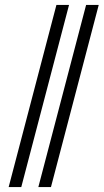

<svg xmlns="http://www.w3.org/2000/svg" viewBox="-20 -756 419 776"><path d="M379 -736H328L135 0H186ZM259 -736H208L15 0H66Z"/></svg>

Font: XITS
Style: Italic
Weight: 400
Italic angle: -16.33°
Designer: MicroPress Inc., with final additions and corrections provided by Coen Hoffman, Elsevier (retired)
Version: Version 1.107